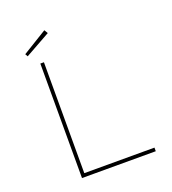

<svg xmlns="http://www.w3.org/2000/svg" viewBox="-154 -987 987 1103"><g transform="rotate(-20 339.0 -436.0)"><path d="M157 0V-700H179V-22H608V0ZM103 -764 94 -780 244 -872 257 -850Z"/></g></svg>

Font: Lexend Giga Thin
Style: Regular
Weight: 250
Version: Version 1.007